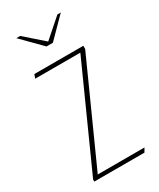

<svg xmlns="http://www.w3.org/2000/svg" viewBox="-164 -678 607 733"><g transform="rotate(-30 139.0 -311.5)"><path d="M41 -623H58L140 -551L222 -623H237L153 -538H125ZM25 -9 225 -453H26L32 -470H248V-456L50 -17H256L246 0H25Z"/></g></svg>

Font: Smooch Sans Thin Thin
Style: Regular
Weight: 250
Version: Version 1.010